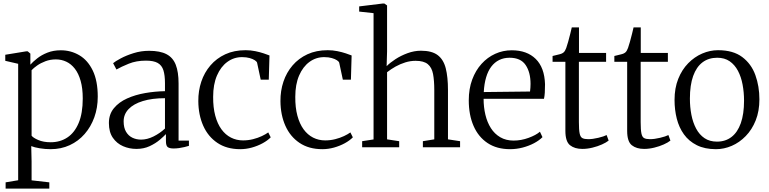

<svg xmlns="http://www.w3.org/2000/svg" viewBox="-20 -839 4379 1094"><path d="M12 235.5V200L83.5 188V-475.5L10 -492.5V-527L129 -546.5H138L153 -533.5V-470.5Q167.5 -487 191.8 -506.2Q216 -525.5 250 -539Q284 -552.5 326.5 -552.5Q384 -552.5 432 -524.2Q480 -496 508.5 -437.2Q537 -378.5 537 -288Q537 -225 517.5 -170.8Q498 -116.5 462.2 -75.5Q426.5 -34.5 377.2 -11.8Q328 11 268.5 11Q238 11 207 6Q176 1 158 -6.5L160 80V188.5L261 200V235.5ZM269 -28.5Q323 -28.5 364 -55.8Q405 -83 428.2 -138.2Q451.5 -193.5 451.5 -278Q451.5 -336 439.5 -378.2Q427.5 -420.5 406.5 -447.5Q385.5 -474.5 357.8 -487.5Q330 -500.5 298.5 -500.5Q266.5 -500.5 239.2 -490.2Q212 -480 191.8 -465.8Q171.5 -451.5 160 -439V-66Q168.5 -54 198 -41.2Q227.5 -28.5 269 -28.5Z M757.5 9.5Q717 9.5 681.2 -6Q645.5 -21.5 623 -54Q600.5 -86.5 600.5 -138Q600.5 -188 629 -222.5Q657.5 -257 704.2 -278Q751 -299 807.5 -308.8Q864 -318.5 920 -319.5V-364.5Q920 -410.5 911 -438.8Q902 -467 878.8 -480.2Q855.5 -493.5 811.5 -493.5Q756.5 -493.5 713.5 -476Q670.5 -458.5 643.5 -443L624.5 -479Q636.5 -489.5 667.8 -506.2Q699 -523 741.2 -536.2Q783.5 -549.5 829.5 -549.5Q892 -549.5 928.8 -530.2Q965.5 -511 981.5 -469.8Q997.5 -428.5 997.5 -363V-38H1056.5V-8Q1045.5 -4.5 1031 -1Q1016.5 2.5 1000.2 4.8Q984 7 969 7Q947 7 936.2 -0.5Q925.5 -8 925.5 -34.5V-75Q914 -62.5 890.2 -42.2Q866.5 -22 832.8 -6.2Q799 9.5 757.5 9.5ZM784 -43.5Q818.5 -43.5 854.8 -61.5Q891 -79.5 920 -106.5V-279.5Q846.5 -279.5 793.8 -263.2Q741 -247 712.8 -217.5Q684.5 -188 684.5 -147.5Q684.5 -111.5 698 -88.5Q711.5 -65.5 734 -54.5Q756.5 -43.5 784 -43.5Z M1349 11Q1272 11 1218.8 -24.8Q1165.5 -60.5 1138 -122.5Q1110.5 -184.5 1110 -263Q1109.5 -321.5 1127 -373.8Q1144.5 -426 1179 -466.2Q1213.5 -506.5 1263.8 -529.8Q1314 -553 1379.5 -553Q1407.5 -553 1434.5 -547.5Q1461.5 -542 1482.8 -534.8Q1504 -527.5 1515.5 -523L1511.5 -385H1465.5L1445 -481Q1443.5 -488 1432.2 -495.5Q1421 -503 1402.5 -508.2Q1384 -513.5 1359 -513.5Q1312.5 -513.5 1275.2 -486.2Q1238 -459 1216.2 -408.5Q1194.5 -358 1194.5 -287.5Q1194 -226.5 1206.5 -180Q1219 -133.5 1241.8 -102.2Q1264.5 -71 1296 -55Q1327.5 -39 1365 -39Q1394.5 -39 1422 -46Q1449.5 -53 1471.8 -63.5Q1494 -74 1508.5 -84.5L1522.5 -56.5Q1505 -38.5 1476.8 -23Q1448.5 -7.5 1415.2 1.8Q1382 11 1349 11Z M1817 11Q1740 11 1686.8 -24.8Q1633.5 -60.5 1606 -122.5Q1578.5 -184.5 1578 -263Q1577.5 -321.5 1595 -373.8Q1612.5 -426 1647 -466.2Q1681.5 -506.5 1731.8 -529.8Q1782 -553 1847.5 -553Q1875.5 -553 1902.5 -547.5Q1929.5 -542 1950.8 -534.8Q1972 -527.5 1983.5 -523L1979.5 -385H1933.5L1913 -481Q1911.5 -488 1900.2 -495.5Q1889 -503 1870.5 -508.2Q1852 -513.5 1827 -513.5Q1780.5 -513.5 1743.2 -486.2Q1706 -459 1684.2 -408.5Q1662.5 -358 1662.5 -287.5Q1662 -226.5 1674.5 -180Q1687 -133.5 1709.8 -102.2Q1732.5 -71 1764 -55Q1795.5 -39 1833 -39Q1862.5 -39 1890 -46Q1917.5 -53 1939.8 -63.5Q1962 -74 1976.5 -84.5L1990.5 -56.5Q1973 -38.5 1944.8 -23Q1916.5 -7.5 1883.2 1.8Q1850 11 1817 11Z M2108.5 -44.5V-764L2026.5 -773V-802.5L2161.5 -819H2170L2185.5 -808V-546L2183 -462Q2201.5 -481 2232.8 -501.5Q2264 -522 2302.2 -536Q2340.5 -550 2378.5 -550Q2440.5 -550 2473.8 -525Q2507 -500 2519.8 -450Q2532.5 -400 2532.5 -326V-45L2601.5 -34.5V0H2389.5V-34.5L2454.5 -45V-325.5Q2454.5 -380 2447.5 -417.2Q2440.5 -454.5 2417.5 -473.5Q2394.5 -492.5 2348 -492.5Q2318.5 -492.5 2289.5 -483.5Q2260.5 -474.5 2234 -459.8Q2207.5 -445 2185.5 -427.5V-45L2254.5 -34.5V0H2043.5V-34.5Z M2886.5 11Q2810.5 11 2758 -24Q2705.5 -59 2678.2 -121.8Q2651 -184.5 2651 -267.5Q2651 -333 2670.5 -385.5Q2690 -438 2723.8 -475.2Q2757.5 -512.5 2801.8 -532.5Q2846 -552.5 2896 -552.5Q2982.5 -552.5 3032.5 -503.2Q3082.5 -454 3085.5 -359.5Q3085.5 -330.5 3084.2 -310.8Q3083 -291 3079.5 -276H2735.5Q2735.5 -228 2745.8 -185Q2756 -142 2777 -109Q2798 -76 2830.5 -57Q2863 -38 2906.5 -38Q2949.5 -38 2991.8 -53.5Q3034 -69 3056.5 -88.5L3071 -57.5Q3052 -38.5 3022.8 -23Q2993.5 -7.5 2958 1.8Q2922.5 11 2886.5 11ZM2736.5 -314.5 3000 -317.5Q3001.5 -326.5 3002.2 -339Q3003 -351.5 3003 -361Q3003 -427 2975 -468.5Q2947 -510 2883.5 -510Q2850.5 -510 2824.2 -497Q2798 -484 2779.2 -459.2Q2760.5 -434.5 2749.8 -398Q2739 -361.5 2736.5 -314.5Z M3298 9.5Q3254.5 9.5 3228 -11.5Q3201.5 -32.5 3201.5 -93.5V-487H3128.5V-520Q3136 -522 3147 -524.5Q3158 -527 3168.5 -529.8Q3179 -532.5 3183 -535Q3189 -538 3193 -542Q3197 -546 3200.2 -552Q3203.5 -558 3206.5 -566Q3211 -578 3217.2 -600.5Q3223.5 -623 3229.2 -646Q3235 -669 3238 -683H3279V-537.5H3433.5V-487H3278.5V-143Q3278.5 -99 3282.8 -78.5Q3287 -58 3298.5 -52Q3310 -46 3331.5 -46Q3357 -46 3389.2 -53.8Q3421.5 -61.5 3436.5 -69.5L3448 -38Q3434.5 -27 3410 -16Q3385.5 -5 3356 2.2Q3326.5 9.5 3298 9.5Z M3650 9.5Q3606.5 9.5 3580 -11.5Q3553.5 -32.5 3553.5 -93.5V-487H3480.5V-520Q3488 -522 3499 -524.5Q3510 -527 3520.5 -529.8Q3531 -532.5 3535 -535Q3541 -538 3545 -542Q3549 -546 3552.2 -552Q3555.5 -558 3558.5 -566Q3563 -578 3569.2 -600.5Q3575.5 -623 3581.2 -646Q3587 -669 3590 -683H3631V-537.5H3785.5V-487H3630.5V-143Q3630.5 -99 3634.8 -78.5Q3639 -58 3650.5 -52Q3662 -46 3683.5 -46Q3709 -46 3741.2 -53.8Q3773.5 -61.5 3788.5 -69.5L3800 -38Q3786.5 -27 3762 -16Q3737.5 -5 3708 2.2Q3678.5 9.5 3650 9.5Z M3823.5 -269.5Q3823.5 -337 3844.5 -389.5Q3865.5 -442 3901.2 -478.5Q3937 -515 3981.2 -534Q4025.5 -553 4071.5 -553Q4157.5 -553 4209.2 -514Q4261 -475 4284 -411.2Q4307 -347.5 4307 -273Q4307 -206 4286 -153.2Q4265 -100.5 4229.2 -63.8Q4193.5 -27 4149.5 -8Q4105.5 11 4059.5 11Q3995.5 11 3950.2 -11.8Q3905 -34.5 3877 -73.5Q3849 -112.5 3836.2 -163Q3823.5 -213.5 3823.5 -269.5ZM4065.5 -32Q4113.5 -32 4148 -58.5Q4182.5 -85 4201 -137Q4219.5 -189 4219.5 -265.5Q4219.5 -313 4211.2 -357Q4203 -401 4184.8 -435.5Q4166.5 -470 4137.5 -490Q4108.5 -510 4066.5 -510Q4017.5 -510 3982.8 -483.8Q3948 -457.5 3929.5 -405.8Q3911 -354 3911 -277Q3911 -229 3919.5 -185Q3928 -141 3946.5 -106.2Q3965 -71.5 3994.2 -51.8Q4023.5 -32 4065.5 -32Z"/></svg>

Font: Merriweather 60pt Light
Style: Regular
Weight: 300
Version: Version 2.100